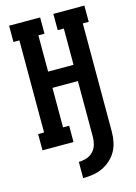

<svg xmlns="http://www.w3.org/2000/svg" viewBox="-139 -808 777 1094"><g transform="rotate(-15 250.0 -261.0)"><path d="M211 213V117Q234 117 256.5 110Q279 103 295.5 86Q312 69 318.5 46Q325 23 325 0V-329H175V-96H211V0H28V-96H63V-639H28V-735H211V-639H175V-425H325V-639H289V-735H472V-639H437V0Q437 29 431 58.5Q425 88 411 113.5Q397 139 374.5 159Q352 179 325.5 191.5Q299 204 269.5 208.5Q240 213 211 213Z"/></g></svg>

Font: Iosevka Slab
Style: Bold
Weight: 700
Monospace: yes
Designer: Belleve Invis
Foundry: Belleve Invis
Version: Version 11.1.1; ttfautohint (v1.8.3)